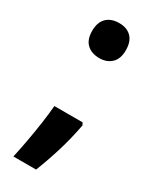

<svg xmlns="http://www.w3.org/2000/svg" viewBox="-181 -602 631 784"><g transform="rotate(30 134.0 -210.0)"><path d="M54 -471Q54 -512 75.5 -533Q97 -554 135 -554Q171 -554 192 -533Q213 -512 213 -471Q213 -430 191 -409.5Q169 -389 135 -389Q98 -389 76 -409.5Q54 -430 54 -471ZM213 -117Q200 -48 180.5 15.5Q161 79 139 134H32Q41 94 49.5 47Q58 0 64.5 -45.5Q71 -91 74 -128H207Z"/></g></svg>

Font: Noto Sans Thai Cond
Style: Bold
Weight: 700
Width: 3
Designer: Monotype Design Team
Foundry: Monotype Imaging Inc.
Version: Version 2.002; ttfautohint (v1.8.4.7-5d5b)